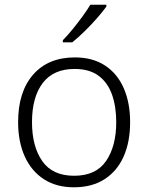

<svg xmlns="http://www.w3.org/2000/svg" viewBox="-20 -786 630 816"><path d="M533 -267Q533 -183 505.5 -121Q478 -59 424.5 -24.5Q371 10 294 10Q220 10 167 -24Q114 -58 85.5 -120.5Q57 -183 57 -267Q57 -396 121 -469Q185 -542 298 -542Q374 -542 426.5 -507.5Q479 -473 506 -411Q533 -349 533 -267ZM116 -267Q116 -164 159.5 -101.5Q203 -39 295 -39Q388 -39 431 -102Q474 -165 474 -267Q474 -333 456 -384Q438 -435 399 -464Q360 -493 297 -493Q207 -493 161.5 -433Q116 -373 116 -267ZM432 -758Q417 -737 392.5 -709Q368 -681 340 -653.5Q312 -626 287 -606H247V-615Q266 -634 288 -661Q310 -688 330.5 -716Q351 -744 364 -766H432Z"/></svg>

Font: Noto Sans Bengali UI Light
Style: Regular
Weight: 300
Designer: Jelle Bosma - Monotype Design Team
Foundry: Monotype Imaging Inc.
Version: Version 2.003; ttfautohint (v1.8.4.7-5d5b)